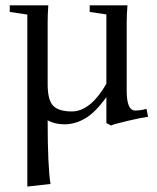

<svg xmlns="http://www.w3.org/2000/svg" viewBox="-20 -455 590 720"><path d="M222.2 11.2Q185.5 11.2 158.7 -3.9Q158.7 169.4 169.4 234.9L82.5 244.6V-400.4L16.6 -410.2V-435.1H161.1Q158.7 -400.9 158.7 -370.1V-139.6Q158.7 -80.1 179.2 -58.6Q199.7 -37.1 249.5 -37.1Q318.4 -37.1 378.9 -140.6V-400.9L316.4 -410.2V-435.1H458Q455.1 -402.3 455.1 -370.1V-114.7Q455.1 -40.5 486.8 -40.5Q508.3 -40.5 529.3 -46.9L535.2 -17.1Q512.2 -14.2 460.7 -2.2Q409.2 9.8 396 15.6L378.9 6.3V-90.8Q338.4 -34.2 300.3 -11.5Q262.2 11.2 222.2 11.2Z"/></svg>

Font: Elstob
Style: Regular
Weight: 400
Designer: Peter S. Baker
Version: Version 1.015